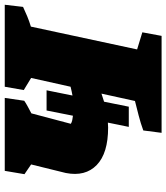

<svg xmlns="http://www.w3.org/2000/svg" viewBox="34 -734 700 808"><g transform="rotate(-90 384.0 -330.0)"><path d="M229 0 239 -77Q269 -88 302 -96.5Q335 -105 363 -112L394 -253Q377 -247 360 -242L339 -138H254L272 -226Q261 -225 251 -225Q143 -225 93.5 -273Q44 -321 60 -403L96 -549L55 -577L69 -660H376L364 -578Q354 -571 341 -564Q328 -557 311 -548L267 -382Q273 -378 282 -376Q291 -374 301 -373L323 -484H408L386 -375Q403 -378 423 -383L460 -549L409 -580L423 -660H768L759 -583Q740 -574 719.5 -565.5Q699 -557 676 -550L580 -103L652 -81L637 0Z"/></g></svg>

Font: Piazzolla SC Black
Style: Italic
Weight: 900
Italic angle: -11.3°
Designer: Juan Pablo del Peral
Foundry: Huerta Tipografica
Version: Version 1.330